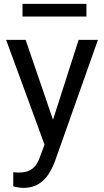

<svg xmlns="http://www.w3.org/2000/svg" viewBox="-20 -728 521 962"><path d="M108.4 -528.3H10.7L203.1 -3.4L182.1 53.2C162.6 111.8 132.3 136.7 72.8 136.7C67.4 136.7 52.2 134.8 46.4 134.8V205.6C58.6 209.5 81.5 213.4 98.1 213.4C197.8 213.4 234.4 132.8 254.4 82.5L470.7 -528.3H374L245.6 -127.9ZM413.1 -708.5H92.8V-645H413.1Z"/></svg>

Font: Bert Sans
Style: Regular
Weight: 400
Designer: Christian Robertson (Google), Cristiano Sobral
Foundry: Google, Cristiano Sobral
Version: Version 3.101